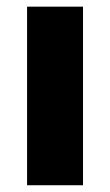

<svg xmlns="http://www.w3.org/2000/svg" viewBox="-20 -548 325 568"><path d="M225.6 0H60.1V-528.3H225.6Z"/></svg>

Font: Roboto
Style: Regular
Weight: 900
Designer: Google
Version: Version 2.001171; 2014